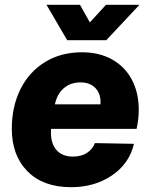

<svg xmlns="http://www.w3.org/2000/svg" viewBox="-20 -767 631 797"><path d="M29 -232Q29 -325 65 -397Q101 -469 167 -509.5Q233 -550 320 -550Q393 -550 446.5 -519.5Q500 -489 528 -435Q556 -381 556 -311Q556 -273 547 -232H192Q188 -177 212 -147Q236 -117 283 -117Q317 -117 340.5 -132Q364 -147 374 -173L536 -170Q517 -88 445 -39Q373 10 275 10Q159 10 94 -56Q29 -122 29 -232ZM397 -334Q400 -375 377.5 -400Q355 -425 314 -425Q273 -425 245 -401Q217 -377 208 -334ZM173 -747H312L353 -674L420 -747H559L421 -600H259Z"/></svg>

Font: Mona Sans ExtraBold
Style: Italic
Weight: 800
Italic angle: -11.7°
Designer: Deni Anggara
Foundry: GitHub
Version: Version 2.000